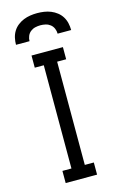

<svg xmlns="http://www.w3.org/2000/svg" viewBox="-142 -1012 658 1069"><g transform="rotate(-15 187.5 -477.5)"><path d="M97 0V-70H149V-665H97V-735H278V-665H226V-70H278V0ZM29 -815Q29 -835 33.5 -855Q38 -875 48.5 -892Q59 -909 75 -921.5Q91 -934 109.5 -941.5Q128 -949 148 -952Q168 -955 188 -955Q208 -955 228 -952Q248 -949 266.5 -941.5Q285 -934 301 -921.5Q317 -909 327.5 -892Q338 -875 342.5 -855Q347 -835 347 -815H269Q269 -830 263 -844.5Q257 -859 245 -868.5Q233 -878 218 -881.5Q203 -885 188 -885Q173 -885 158 -881.5Q143 -878 131 -868.5Q119 -859 113 -844.5Q107 -830 107 -815Z"/></g></svg>

Font: Zed Sans
Style: Regular
Weight: 400
Designer: Belleve Invis
Foundry: Belleve Invis
Version: Version 1.0.0; ttfautohint (v1.8.4)